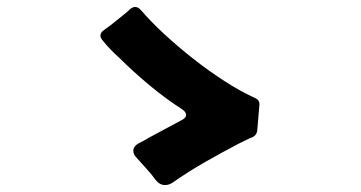

<svg xmlns="http://www.w3.org/2000/svg" viewBox="-20 -650 1040 553"><path d="M428 -132Q416 -149 401 -165Q394 -173 387.5 -180Q381 -187 374 -195Q363 -206 364 -217.5Q365 -229 379 -237Q387 -241 394.5 -245Q402 -249 410 -254L505 -305Q516 -311 516 -319Q516 -327 505 -335Q458 -365 410.5 -404.5Q363 -444 323 -484Q297 -507 276 -533Q261 -550 279 -563L298 -577Q308 -585 318 -593Q328 -601 338 -609Q343 -613 347 -616.5Q351 -620 355 -624Q363 -630 369 -630Q377 -630 385 -622Q414 -588 453.5 -551.5Q493 -515 537 -480.5Q581 -446 626.5 -416.5Q672 -387 714 -368Q729 -362 727 -346L721 -275Q719 -259 705 -254Q697 -251 688.5 -246.5Q680 -242 669 -237Q619 -211 571 -183.5Q523 -156 477 -124Q467 -117 455 -117Q440 -117 428 -132Z"/></svg>

Font: Higure Gothic Black
Style: Regular
Weight: 900
Designer: Yoshimichi Ohira
Foundry: Positype
Version: Version 1.000